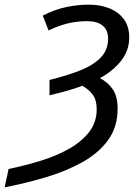

<svg xmlns="http://www.w3.org/2000/svg" viewBox="-88 -566 604 826"><path d="M-68 240 -51 161Q21 146 89 125Q157 104 211 73Q265 42 296.5 0.5Q328 -41 328 -96Q328 -135 311.5 -158Q295 -181 266 -197Q235 -185 199 -175Q163 -165 125 -156V-222Q198 -240 254.5 -262Q311 -284 344 -317Q377 -350 377 -399Q377 -437 353.5 -456Q330 -475 287 -475Q243 -475 202.5 -465Q162 -455 121 -435L96 -499Q147 -525 196.5 -535.5Q246 -546 295 -546Q341 -546 380.5 -531Q420 -516 444 -484.5Q468 -453 468 -405Q468 -349 433 -304.5Q398 -260 342 -230Q376 -212 397 -182Q418 -152 418 -98Q418 -20 377.5 36Q337 92 267.5 131Q198 170 111 196Q24 222 -68 240Z"/></svg>

Font: Noto IKEA Latin
Style: Italic
Weight: 400
Italic angle: -12°
Designer: Monotype Design Team
Foundry: Monotype Imaging Inc.
Version: Version 1.0